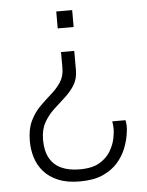

<svg xmlns="http://www.w3.org/2000/svg" viewBox="-51 -553 597 781"><g transform="rotate(-5 247.5 -162.5)"><path d="M267 -345V-267Q267 -231 251 -205.5Q235 -180 211.5 -159Q188 -138 164.5 -116Q141 -94 125 -65.5Q109 -37 109 5Q109 49 125 78.5Q141 108 172 122.5Q203 137 248 137Q300 137 330 118.5Q360 100 375 73.5Q390 47 394.5 22.5Q399 -2 399 -13Q399 -24 397.5 -35Q396 -46 396 -46H450Q450 -46 451.5 -38Q453 -30 453 -18Q453 -7 449 17Q445 41 433.5 70Q422 99 399 125.5Q376 152 338.5 169Q301 186 244 186Q192 186 156 171Q120 156 97.5 130.5Q75 105 65 72.5Q55 40 55 5Q55 -44 71 -77Q87 -110 110.5 -133.5Q134 -157 157.5 -177.5Q181 -198 197 -222Q213 -246 213 -280V-345ZM273 -511V-442H208V-511Z"/></g></svg>

Font: Chivo Medium Thin
Style: Regular
Weight: 250
Version: Version 2.002